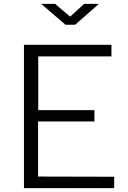

<svg xmlns="http://www.w3.org/2000/svg" viewBox="-20 -974 661 994"><path d="M416 -954 343 -888 265 -954H193L319 -846H369L492 -954ZM104 0H571V-59L177 -60V-345H469V-404H178V-682H557V-742H104Z"/></svg>

Font: 18Franklin Light
Style: Regular
Weight: 300
Designer: Pablo Impallari, Rodrigo Fuenzalida (Modified by Dan O. Williams)
Version: Version 0.025;PS 000.025;hotconv 1.0.88;makeotf.lib2.5.64775